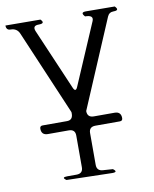

<svg xmlns="http://www.w3.org/2000/svg" viewBox="-103 -817 685 855"><g transform="rotate(-10 240.0 -389.5)"><path d="M297.9 -245.1Q268.6 -245.1 268.6 -216.8V-73.2Q268.6 -44.9 297.9 -43.9L340.8 -41Q363.3 -24.4 335 -24.4L128.9 -29.3Q106.4 -44.9 134.8 -44.9H176.8Q206.1 -44.9 206.1 -73.2V-216.8Q206.1 -245.1 176.8 -245.1H83Q53.7 -245.1 53.7 -274.4Q53.7 -287.1 66.4 -287.1H176.8Q206.1 -287.1 203.1 -323.2L40 -706.1Q29.3 -732.4 0 -732.4Q-19.5 -732.4 -19.5 -753.9L138.7 -752.9Q159.2 -732.4 127 -732.4Q97.7 -732.4 108.4 -706.1L226.6 -430.7Q237.3 -404.3 248 -430.7L366.2 -706.1Q377 -732.4 336.9 -732.4Q316.4 -753.9 344.7 -753.9L474.6 -752.9Q495.1 -732.4 465.8 -732.4Q445.3 -732.4 437.5 -713.9L268.6 -316.4Q268.6 -287.1 297.9 -287.1H391.6Q420.9 -287.1 420.9 -257.8Q420.9 -245.1 408.2 -245.1Z"/></g></svg>

Font: B2 Hana
Style: Regular
Weight: 500
Version: 2020-08-05; (max)